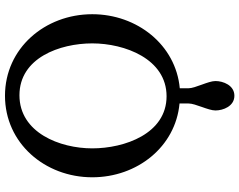

<svg xmlns="http://www.w3.org/2000/svg" viewBox="-115 -612 960 770"><g transform="rotate(-90 365.0 -227.0)"><path d="M693 -337C693 -527 556 -687 366 -687C176 -687 39 -527 39 -337C39 -157 161 -3 335 13V49C335 77 307 128 307 157C307 188 324 233 366 233C408 233 425 188 425 157C425 128 396 76 396 49V14C570 -2 693 -157 693 -337ZM576 -337C576 -207 514 -39 364 -39C214 -39 155 -207 155 -337C155 -467 218 -629 368 -629C518 -629 576 -467 576 -337Z"/></g></svg>

Font: Veleka
Style: Regular
Weight: 400
Designer: Stefan Peev, Context Ltd, 2016; SIL International, 1997-2014.
Foundry: Stefan Peev, Context Ltd, 2016
Version: Version 1.000